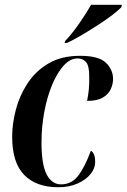

<svg xmlns="http://www.w3.org/2000/svg" viewBox="-20 -776 531 805"><path d="M224 9Q132 9 81.5 -42.5Q31 -94 31 -203Q31 -256 46 -314.5Q61 -373 94.5 -425Q128 -477 182.5 -509.5Q237 -542 316 -542Q394 -542 424 -513Q454 -484 454 -445Q454 -423 444 -401.5Q434 -380 410.5 -366.5Q387 -353 345 -353Q350 -376 352.5 -402Q355 -428 354 -458Q354 -500 341 -515.5Q328 -531 305 -531Q274 -531 246.5 -500.5Q219 -470 198 -419Q177 -368 165.5 -305.5Q154 -243 154 -178Q154 -87 175.5 -45Q197 -3 236 -3Q280 -3 308 -39.5Q336 -76 361 -144Q369 -140 374 -128.5Q379 -117 379 -96Q379 -70 359.5 -46Q340 -22 305 -6.5Q270 9 224 9ZM253 -604Q281 -633 311 -676Q341 -719 362 -756H491L489 -746Q478 -734 452 -714Q426 -694 392 -672Q358 -650 323.5 -629.5Q289 -609 261 -596H251Z"/></svg>

Font: Noto Serif Display ExtraCondensed
Style: Bold Italic
Weight: 700
Width: 2
Italic angle: -12°
Designer: Monotype Design Team
Foundry: Monotype Imaging Inc.
Version: Version 2.009